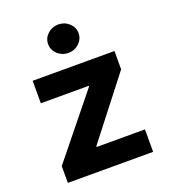

<svg xmlns="http://www.w3.org/2000/svg" viewBox="-140 -869 852 970"><g transform="rotate(-20 286.0 -384.5)"><path d="M57.5 0V-90.2L324.6 -420.8V-424.7H66.8V-545.5H506.7V-447.1L256 -124.6V-120.7H516V0ZM285.2 -615.8Q251.8 -615.8 227.6 -638.3Q203.5 -660.9 203.5 -692.5Q203.5 -724.1 227.6 -746.4Q251.8 -768.8 285.2 -768.8Q318.9 -768.8 343 -746.4Q367.2 -724.1 367.2 -692.5Q367.2 -660.9 343 -638.3Q318.9 -615.8 285.2 -615.8Z"/></g></svg>

Font: Inter Zeller
Style: Bold
Weight: 700
Designer: Rasmus Andersson; Joe Bland
Foundry: zeller
Version: Version 3.015;git-dec3a8cb1